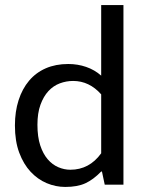

<svg xmlns="http://www.w3.org/2000/svg" viewBox="-20 -730 576 759"><path d="M380 -710H468V0H394L383 -52H380Q349 -20 317.5 -5.5Q286 9 238 9Q200 9 164.5 -6Q129 -21 101 -51Q73 -81 56 -126.5Q39 -172 39 -234Q39 -289 53.5 -334Q68 -379 95 -411Q122 -443 161 -460Q200 -477 250 -477Q287 -477 320.5 -465.5Q354 -454 380 -431ZM380 -357Q333 -410 269 -410Q242 -410 216.5 -400.5Q191 -391 171.5 -370Q152 -349 140 -316Q128 -283 128 -237Q128 -189 139 -155.5Q150 -122 168.5 -100.5Q187 -79 210.5 -69Q234 -59 258 -59Q333 -59 380 -124Z"/></svg>

Font: Ek Mukta
Style: Regular
Weight: 400
Designer: Girish Dalvi and Yashodeep Gholap
Foundry: Ek Type
Version: Version 2.538;PS 1.001;hotconv 16.6.51;makeotf.lib2.5.65220;